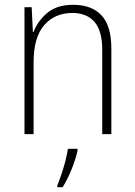

<svg xmlns="http://www.w3.org/2000/svg" viewBox="-20 -652 562 800"><path d="M285 -632Q362 -632 403 -588Q444 -544 444 -449V-93H406V-444Q406 -524 373.5 -561Q341 -598 282 -598Q208 -598 164 -547Q120 -496 120 -393V-93H82V-622H112L117 -519H120Q136 -563 176 -597.5Q216 -632 285 -632ZM303 -24Q295 12 278.5 53Q262 94 241 128H219V120Q226 103 235.5 75.5Q245 48 252.5 18.5Q260 -11 263 -32H303Z"/></svg>

Font: Noto Sans Telugu UI SemiCondensed ExtraLight
Style: Regular
Weight: 200
Width: 4
Designer: Jelle Bosma - Monotype Design Team
Foundry: Monotype Imaging Inc.
Version: Version 2.005; ttfautohint (v1.8.4.7-5d5b)